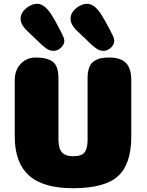

<svg xmlns="http://www.w3.org/2000/svg" viewBox="-20 -989 777 1015"><path d="M674 -565V-267Q674 -121 603.5 -57.5Q533 6 366 6Q207 6 132.5 -62Q58 -130 58 -267V-565Q58 -618 89.5 -651.5Q121 -685 169 -685Q228 -685 258.5 -663Q289 -641 289 -574V-248Q290 -201 309 -182Q328 -163 366 -163Q413 -163 428 -184.5Q443 -206 443 -248V-575Q443 -609 451.5 -632Q460 -655 477.5 -666Q495 -677 513.5 -681Q532 -685 558 -685Q616 -685 645 -657Q674 -629 674 -565ZM440 -969Q411 -969 382 -945Q353 -921 353 -890Q353 -861 382 -831L466 -751Q467 -750 474 -744.5Q481 -739 483.5 -737Q486 -735 492 -731Q498 -727 502.5 -725Q507 -723 513.5 -721.5Q520 -720 527 -720Q540 -720 553.5 -727.5Q567 -735 575.5 -747.5Q584 -760 584 -774Q584 -779 582.5 -784.5Q581 -790 578 -796.5Q575 -803 573 -807.5Q571 -812 566.5 -820.5Q562 -829 560 -833Q534 -884 515 -913Q496 -942 477 -956Q459 -969 440 -969ZM176 -969Q147 -969 118 -945Q89 -921 89 -890Q89 -861 118 -831L202 -751Q203 -750 210 -744.5Q217 -739 219.5 -737Q222 -735 228 -731Q234 -727 238.5 -725Q243 -723 249.5 -721.5Q256 -720 263 -720Q284 -720 302 -736.5Q320 -753 320 -774Q320 -779 318.5 -784.5Q317 -790 314 -796.5Q311 -803 309 -807.5Q307 -812 302.5 -820.5Q298 -829 296 -833Q270 -884 251 -913Q232 -942 213 -956Q195 -969 176 -969Z"/></svg>

Font: Coiny 2.0
Style: Regular
Weight: 400
Version: Version 1.001 July 11, 2018